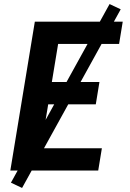

<svg xmlns="http://www.w3.org/2000/svg" viewBox="-20 -842 640 948"><path d="M31 0 152 -735H586L568 -625H267L236 -437H471L453 -327H218L182 -110H483L465 0ZM89 86 34 60 521 -822 576 -796Z"/></svg>

Font: Iosevka Aile Extrabold
Style: Italic
Weight: 800
Italic angle: -9°
Designer: Belleve Invis
Foundry: Belleve Invis
Version: Version 31.1.0; ttfautohint (v1.8.4)